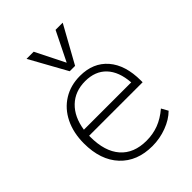

<svg xmlns="http://www.w3.org/2000/svg" viewBox="-223 -874 987 987"><g transform="rotate(-45 270.5 -380.5)"><path d="M101 -261V-252Q101 -147 150.5 -90.5Q200 -34 292 -34Q339 -34 380 -49.5Q421 -65 461 -99L481 -63Q449 -31 398.5 -12Q348 7 294 7Q183 7 118.5 -62Q54 -131 54 -252Q54 -329 83 -388Q112 -447 164.5 -479.5Q217 -512 285 -512Q381 -512 435.5 -449Q490 -386 490 -273V-261ZM104 -302H448Q442 -385 400 -429.5Q358 -474 285 -474Q211 -474 163.5 -428.5Q116 -383 104 -302ZM364 -768H416L304 -566H265L153 -768H205L285 -608Z"/></g></svg>

Font: MuliDisplayVN ExtraLight
Style: Regular
Weight: 200
Designer: Vernon Adams
Foundry: Vernon Adams
Version: Version 2.100